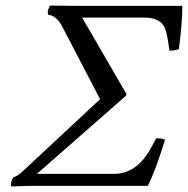

<svg xmlns="http://www.w3.org/2000/svg" viewBox="-20 -666 673 688"><path d="M500 -603H274.4L433.6 -328.1L431.6 -323.2L112.3 -43H389.2Q463.4 -43 512.7 -121.6Q524.9 -141.6 539.1 -169.9Q559.1 -171.9 571.3 -165Q537.6 -55.7 509.8 0H91.8L20.5 2Q16.1 -9.8 26.4 -28.8Q27.3 -30.3 27.8 -30.8Q44.4 -35.6 61 -51.8L336.9 -309.1L338.9 -310.1L200.2 -576.2Q182.1 -608.4 152.3 -613.8Q148.4 -625 157.7 -643.1Q158.7 -645 159.2 -646L260.3 -645H633.3Q633.3 -586.4 621.1 -490.2Q602.5 -483.4 586.9 -484.9Q579.1 -556.2 564.5 -577.1Q544.4 -602.5 500 -603Z"/></svg>

Font: Linux Libertine Display Slanted O
Style: Slanted
Weight: 400
Designer: Philipp H. Poll
Foundry: Philipp H. Poll
Version: Version 5.0.9